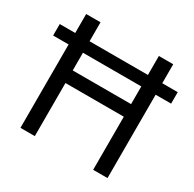

<svg xmlns="http://www.w3.org/2000/svg" viewBox="-156 -879 1053 1043"><g transform="rotate(30 370.5 -357.0)"><path d="M97 0V-523H0V-595H97V-714H187V-595H553V-714H643V-595H740V-523H643V0H553V-333H187V0ZM187 -412H553V-523H187Z"/></g></svg>

Font: Noto Sans Armenian
Style: Regular
Weight: 400
Designer: Monotype Design Team
Foundry: Monotype Imaging Inc.
Version: Version 2.007